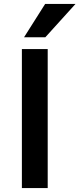

<svg xmlns="http://www.w3.org/2000/svg" viewBox="-20 -954 403 974"><path d="M91 0V-705H222V0ZM102 -765 209 -934H363L210 -765Z"/></svg>

Font: Nunito Sans 7pt SemiCondensed
Style: Bold
Weight: 700
Width: 4
Designer: Vernon Adams
Foundry: Vernon Adams
Version: Version 3.101;gftools[0.9.27]